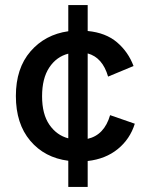

<svg xmlns="http://www.w3.org/2000/svg" viewBox="-20 -631 601 762"><path d="M251 111V7Q157 -5 100 -72.5Q43 -140 43 -250Q43 -360 101 -427Q159 -494 251 -507V-611H328V-508Q400 -501 444.5 -463Q489 -425 510 -369L409 -327Q387 -403 328 -419V-80Q394 -95 417 -174L515 -140Q496 -79 447.5 -39.5Q399 0 328 8V111ZM147 -249Q147 -178 176 -136Q205 -94 251 -82V-418Q204 -406 175.5 -363Q147 -320 147 -249Z"/></svg>

Font: Prodigy Sans Medium
Style: Regular
Weight: 500
Designer: Wei Huang
Foundry: Wei Huang
Version: Version 1.003; ttfautohint (v1.8.3)